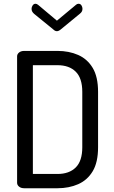

<svg xmlns="http://www.w3.org/2000/svg" viewBox="-20 -1002 606 1022"><path d="M109 0Q92 0 81.5 -8.5Q71 -17 71 -29V-702Q71 -714 81.5 -722.5Q92 -731 109 -731H286Q347 -731 396 -709.5Q445 -688 473.5 -640.5Q502 -593 502 -513V-218Q502 -138 473.5 -90.5Q445 -43 396 -21.5Q347 0 286 0ZM155 -76H286Q348 -76 383 -110.5Q418 -145 418 -218V-513Q418 -586 383 -620.5Q348 -655 286 -655H155ZM283 -836Q273 -836 264 -845L162 -928Q155 -934 151.5 -940.5Q148 -947 148 -955Q148 -965 154 -973.5Q160 -982 169 -982Q176 -982 183 -976L283 -892L384 -976Q390 -982 398 -982Q408 -982 413.5 -973.5Q419 -965 419 -955Q419 -947 415.5 -940.5Q412 -934 404 -928L303 -845Q292 -836 283 -836Z"/></svg>

Font: Dosis ExtraLight Medium
Style: Regular
Weight: 500
Version: Version 3.001; ttfautohint (v1.8.2)